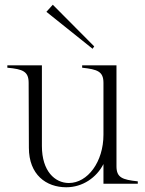

<svg xmlns="http://www.w3.org/2000/svg" viewBox="-20 -776 613 811"><path d="M260 15C329 15 388 -26 417 -83V0H562V-10C496 -17 472 -26 472 -74V-500H327V-490C392 -483 417 -474 417 -426V-207C417 -92 350 -3 271 -3C212 -3 157 -53 157 -159V-500H11V-490C77 -484 101 -474 101 -426L102 -152C102 -38 175 15 260 15ZM176 -726 371 -570 378 -580 203 -756Z"/></svg>

Font: Sprat Condensed Light
Style: Regular
Weight: 300
Width: 3
Designer: Ethan Nakache
Foundry: Collletttivo
Version: Version 2.000;Glyphs 3.2 (3217)